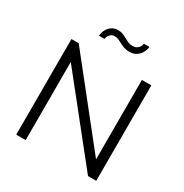

<svg xmlns="http://www.w3.org/2000/svg" viewBox="-205 -1076 1182 1235"><g transform="rotate(30 386.0 -458.5)"><path d="M159 -580V0H89V-710H143L613 -119V-709H683V0H622ZM451 -825Q428 -825 411.5 -831Q395 -837 380.5 -844.5Q366 -852 352.5 -858.5Q339 -865 323 -865Q306 -865 296.5 -858Q287 -851 281.5 -842.5Q276 -834 274.5 -826.5Q273 -819 273 -817H231Q231 -822 234.5 -837.5Q238 -853 248 -869Q258 -885 276 -897.5Q294 -910 322 -910Q343 -910 358.5 -903.5Q374 -897 388 -889Q402 -881 416.5 -874.5Q431 -868 450 -868Q469 -868 480.5 -875Q492 -882 498 -891Q504 -900 505.5 -907.5Q507 -915 507 -917H549Q549 -912 545 -897Q541 -882 530.5 -866Q520 -850 500.5 -837.5Q481 -825 451 -825Z"/></g></svg>

Font: IngvarSans
Style: Regular
Weight: 400
Version: Version 1.000